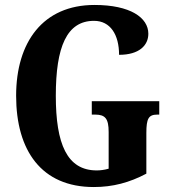

<svg xmlns="http://www.w3.org/2000/svg" viewBox="-20 -744 696 774"><path d="M358 10C435 10 502 -8 570 -44V-208C570 -266 579 -282 614 -282H622V-336H350V-282H364C404 -282 418 -266 418 -212V-64C401 -59 384 -57 370 -57C250 -57 205 -164 205 -358C205 -555 249 -660 359 -660C425 -660 460 -604 460 -523C541 -523 578 -561 578 -608C578 -673 505 -724 361 -724C153 -724 45 -574 45 -358C45 -137 147 10 358 10Z"/></svg>

Font: Noto Serif Bengali ExtraCondensed ExtraBold
Style: Regular
Weight: 800
Width: 2
Designer: Juan Bruce, Universal Thirst, Indian Type Foundry and the Monotype Design Team.
Foundry: Monotype Imaging Inc.
Version: Version 2.003